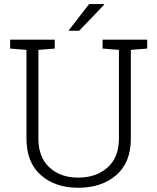

<svg xmlns="http://www.w3.org/2000/svg" viewBox="-20 -904 766 935"><path d="M29.3 0ZM246.6 -710.9V-667.5L167 -661.1V-229Q167 -138.2 220.7 -88.6Q274.4 -39.1 360.8 -39.1Q448.7 -39.1 503.9 -88.4Q559.1 -137.7 559.1 -229V-661.1L479.5 -667.5V-710.9H696.8V-667.5L617.2 -661.1V-229Q617.2 -112.8 546.1 -51.3Q475.1 10.3 360.8 10.3Q248.5 10.3 178.7 -51.5Q108.9 -113.3 108.9 -229V-661.1L29.3 -667.5V-710.9H108.9H167ZM414.1 -884.3H485.8L487.3 -881.3L365.7 -754.4H313.5Z"/></svg>

Font: TypoPRO Roboto Slab
Style: Light
Weight: 300
Designer: Google
Version: Version 1.100263; 2013; ttfautohint (v0.94.20-1c74) -l 8 -r 